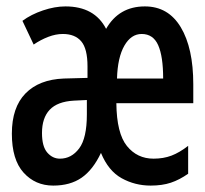

<svg xmlns="http://www.w3.org/2000/svg" viewBox="-20 -569 640 599"><path d="M146 10Q90 10 53.5 -30.5Q17 -71 17 -152Q17 -234 59.5 -277.5Q102 -321 179 -324L253 -326V-362Q253 -417 233.5 -440Q214 -463 176 -463Q154 -463 130.5 -454Q107 -445 85 -430L50 -504Q77 -524 114 -536.5Q151 -549 184 -549Q275 -549 311 -479Q351 -549 432 -549Q505 -549 544 -484Q583 -419 583 -306V-247H343Q344 -153 376 -113.5Q408 -74 459 -74Q490 -74 515 -83.5Q540 -93 567 -114V-27Q540 -8 513 1Q486 10 450 10Q401 10 359.5 -13Q318 -36 295 -92Q270 -39 234.5 -14.5Q199 10 146 10ZM489 -324Q489 -393 473.5 -428Q458 -463 422 -463Q389 -463 368 -426.5Q347 -390 345 -324ZM167 -74Q203 -74 227 -106Q251 -138 251 -212V-257L210 -255Q159 -252 135 -226.5Q111 -201 111 -154Q111 -112 127.5 -93Q144 -74 167 -74Z"/></svg>

Font: Noto Sans Mono Medium
Style: Regular
Weight: 500
Designer: Monotype Design Team
Foundry: Monotype Imaging Inc.
Version: Version 2.014